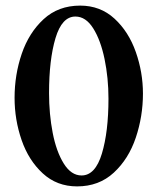

<svg xmlns="http://www.w3.org/2000/svg" viewBox="-20 -651 553 685"><path d="M32 -302Q32 -384 57.5 -459Q83 -534 135.5 -582.5Q188 -631 266 -631Q338 -631 388.5 -584.5Q439 -538 464.5 -465.5Q490 -393 490 -317Q490 -236 464.5 -160Q439 -84 386 -35Q333 14 255 14Q183 14 132.5 -32.5Q82 -79 57 -151.5Q32 -224 32 -302ZM367 -299Q367 -373 353 -440.5Q339 -508 312.5 -550Q286 -592 249 -592Q201 -592 178 -515Q155 -438 155 -319Q155 -244 168 -177Q181 -110 207.5 -67.5Q234 -25 271 -25Q320 -25 343.5 -103Q367 -181 367 -299Z"/></svg>

Font: EB Garamond SemiBold
Style: Regular
Weight: 600
Designer: Georg Duffner and Octavio Pardo
Foundry: Georg Duffner
Version: Version 1.000